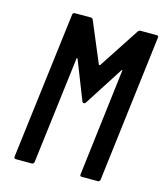

<svg xmlns="http://www.w3.org/2000/svg" viewBox="-106 -780 734 860"><g transform="rotate(15 261.0 -350.0)"><path d="M440 -700H514Q524 -700 522 -690L439 -10Q437 0 428 0H354Q344 0 346 -10L406 -506Q407 -509 405.5 -509Q404 -509 402 -507L287 -328Q283 -321 277 -321Q272 -321 269 -328L199 -506Q197 -508 195.5 -508Q194 -508 194 -505L133 -10Q131 0 122 0H48Q44 0 41.5 -3Q39 -6 40 -10L124 -690Q124 -694 127 -697Q130 -700 134 -700H208Q216 -700 219 -693L298 -505Q298 -504 300 -504Q302 -504 304 -505L427 -693Q432 -700 440 -700Z"/></g></svg>

Font: Barlow Condensed Medium
Style: Italic
Weight: 500
Width: 3
Italic angle: -7°
Designer: Jeremy Tribby
Foundry: Tribby Type
Version: Version 1.408